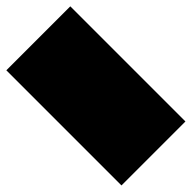

<svg xmlns="http://www.w3.org/2000/svg" viewBox="-224 -784 849 849"><g transform="rotate(-45 200.0 -360.0)"><path d="M0 0H400V-720H0ZM0 0Q0 0 0 0Q0 0 0 0Q0 0 0 0Q0 0 0 0Q0 0 0 0Q0 0 0 0H400Q400 0 400 0Q400 0 400 0Q400 0 400 0Q400 0 400 0Q400 0 400 0Q400 0 400 0ZM0 -720Q0 -720 0 -720Q0 -720 0 -720Q0 -720 0 -720Q0 -720 0 -720Q0 -720 0 -720Q0 -720 0 -720H400Q400 -720 400 -720Q400 -720 400 -720Q400 -720 400 -720Q400 -720 400 -720Q400 -720 400 -720Q400 -720 400 -720Z"/></g></svg>

Font: Wavefont
Style: Regular
Weight: 400
Monospace: yes
Version: Version 3.003